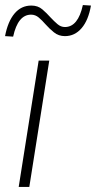

<svg xmlns="http://www.w3.org/2000/svg" viewBox="-26 -740 380 760"><path d="M48 0 127 -500H169L90 0ZM26 -595 -6 -597Q5 -655 31.5 -686.5Q58 -718 98 -718Q124 -718 141.5 -703Q159 -688 174 -671Q188 -656 201.5 -644.5Q215 -633 231 -633Q283 -633 302 -720L334 -718Q324 -660 297 -628.5Q270 -597 231 -597Q206 -597 187.5 -612Q169 -627 154 -644Q141 -659 127.5 -670.5Q114 -682 97 -682Q45 -682 26 -595Z"/></svg>

Font: Mulish ExtraLight
Style: Italic
Weight: 200
Italic angle: -9°
Designer: Vernon Adams
Foundry: Vernon Adams
Version: Version 3.603